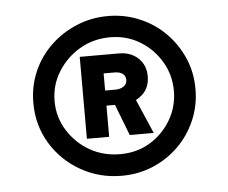

<svg xmlns="http://www.w3.org/2000/svg" viewBox="-41 -763 662 558"><g transform="rotate(-5 290.0 -484.0)"><path d="M293 -251Q228 -251 173.5 -282Q119 -313 87 -366Q55 -419 55 -484Q55 -533 73.5 -575.5Q92 -618 125 -649.5Q158 -681 201 -699Q244 -717 293 -717Q341 -717 384 -699Q427 -681 459 -649Q491 -617 509.5 -575Q528 -533 528 -484Q528 -435 509.5 -392.5Q491 -350 459 -318.5Q427 -287 384.5 -269Q342 -251 293 -251ZM294 -314Q342 -314 380 -336.5Q418 -359 441.5 -398Q465 -437 465 -484Q465 -531 441.5 -570Q418 -609 379.5 -632Q341 -655 294 -655Q245 -655 205.5 -632Q166 -609 141.5 -570Q117 -531 117 -484Q117 -437 141.5 -398Q166 -359 205.5 -336.5Q245 -314 294 -314ZM326 -367 289 -463 348 -478 396 -367ZM201 -367V-606H315Q350 -606 371.5 -585.5Q393 -565 393 -533Q393 -498 369.5 -478Q346 -458 315 -458H250L266 -468V-367ZM266 -495 251 -502H295Q311 -502 320.5 -509Q330 -516 330 -527Q330 -539 321.5 -545.5Q313 -552 297 -552H249L266 -560Z"/></g></svg>

Font: Lexend Exa Medium
Style: Regular
Weight: 500
Designer: Bonnie Shaver-Troup, Thomas Jockin
Foundry: Lexend
Version: Version 1.007